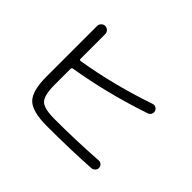

<svg xmlns="http://www.w3.org/2000/svg" viewBox="-151 -1018 1301 1301"><g transform="rotate(45 500.0 -367.0)"><path d="M406.2 12.7Q268.6 12.7 218.8 -36.1Q168.9 -85 168.9 -222.7V-708Q168.9 -723.6 180.7 -735.4Q192.4 -747.1 208 -747.1Q223.6 -747.1 235.4 -735.4Q247.1 -723.6 247.1 -708V-470.7Q247.1 -465.8 250.5 -462.9Q253.9 -460 258.8 -460.9Q532.2 -505.9 808.6 -600.6Q822.3 -605.5 835.9 -598.6Q849.6 -591.8 853.5 -578.1Q858.4 -564.5 851.6 -550.3Q844.7 -536.1 831.1 -532.2Q545.9 -435.5 258.8 -387.7Q247.1 -385.7 247.1 -375V-221.7Q247.1 -122.1 278.3 -89.8Q309.6 -57.6 411.1 -57.6Q617.2 -57.6 821.3 -71.3Q835.9 -72.3 846.7 -62.5Q857.4 -52.7 858.4 -38.1Q859.4 -23.4 848.6 -11.7Q837.9 0 823.2 1Q631.8 12.7 406.2 12.7Z"/></g></svg>

Font: Rounded-X Mgen+ 1m regular
Style: Regular
Weight: 400
Designer: [Source Han Sans]
Ryoko NISHIZUKA  (kana & ideographs); Paul D. Hunt (Latin, Greek & Cyrillic); Wenlong ZHANG  (bopomofo
Version: Version 1.059.20150602